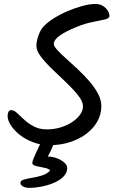

<svg xmlns="http://www.w3.org/2000/svg" viewBox="-20 -739 579 950"><path d="M227 -20.8Q180.5 -20.8 142.3 -35.7Q104 -50.5 76 -73.2Q48 -95.9 32.8 -120.5Q17.6 -145 17.6 -164.2Q17.6 -177.4 21.9 -185.8Q26.1 -194.1 36.3 -194.1Q49.1 -194.1 64.7 -179.6Q80.3 -165.1 100.3 -146.5Q120.2 -127.8 147.7 -113.3Q175.1 -98.8 212 -98.8Q248 -98.8 280.3 -108.8Q312.7 -118.8 337.4 -135.2Q362.2 -151.7 376.4 -172.1Q390.6 -192.4 390.6 -212.9Q390.6 -236.7 367.2 -266.3Q343.9 -295.9 309.8 -328.7Q275.6 -361.5 241.1 -394.3Q206.7 -427.1 183.3 -457.4Q160 -487.7 160 -512.6Q160 -527.8 164.7 -545.8Q169.4 -563.7 176.9 -579.7Q184.5 -595.6 192.2 -604.3Q212.1 -626.8 244.5 -647.4Q276.9 -667.9 314.6 -684Q352.3 -700 388.4 -709.7Q424.5 -719.4 452.3 -719.4Q473.4 -719.4 488.9 -709.9Q504.3 -700.4 512.9 -686.6Q521.4 -672.9 521.4 -659.7Q521.4 -648.3 498.6 -642.7Q475.7 -637.2 438.7 -630.2Q401.7 -623.2 360.6 -606.3Q305.2 -584.3 275.7 -562.9Q246.1 -541.5 246.1 -521.3Q246.1 -510.6 263.1 -492Q280 -473.4 306.8 -449.5Q333.6 -425.5 363.8 -397.4Q393.9 -369.3 420.7 -338.7Q447.5 -308 464.5 -276.5Q481.4 -244.9 481.4 -214.1Q481.4 -173.1 461.6 -137.9Q441.7 -102.7 406.6 -76.4Q371.5 -50.2 325.5 -35.5Q279.4 -20.8 227 -20.8ZM248.2 -42.8Q248.2 -34.8 242.5 -19.2Q236.8 -3.6 227.1 15.5Q217.3 34.6 204.7 54.2L180.3 43.5Q187.3 40.1 198.3 37.9Q209.3 35.7 219.3 35.7Q238.2 35.7 259.9 43.5Q281.6 51.3 297 64.2Q312.4 77.1 312.4 92.5Q312.4 116.4 294.1 134.8Q275.8 153.2 246.8 165.6Q217.7 178 185.5 184.3Q153.2 190.5 125.2 190.5Q105.3 190.5 93.1 183.2Q80.9 175.9 80.9 166.2Q80.9 154.8 97.2 149.8Q113.5 144.8 137.8 141Q162.1 137.1 187 129.5Q212 121.9 228.2 105Q223.1 97.3 209 93.5Q194.8 89.7 178.9 87Q162.9 84.3 151.5 80Q140 75.7 140 68Q140 60.3 145.1 47.4Q150.1 34.4 157.7 18.3Q165.2 2.2 173.1 -14.5Q181 -31.2 185.6 -45.5Q189.6 -57.8 199 -62Q208.4 -66.1 217.9 -66.1Q231.6 -66.1 239.9 -60.5Q248.2 -54.8 248.2 -42.8Z"/></svg>

Font: Kalam Variable Light
Style: Regular
Weight: 300
Designer: Lipi Raval, Jonny Pinhorn
Foundry: Indian Type Foundry
Version: Version 3.000